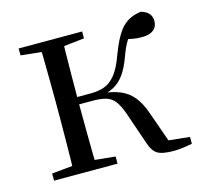

<svg xmlns="http://www.w3.org/2000/svg" viewBox="-84 -624 766 724"><g transform="rotate(-15 299.0 -261.5)"><path d="M43.5 0V-27.8L152.7 -38.6H184.7L291.3 -27.8V0ZM43.5 -489.1V-516H291.3V-489.1L184.7 -477.4H152.7ZM123.1 0Q124.3 -24.4 124.8 -65.3Q125.3 -106.3 125.8 -150.3Q126.3 -194.3 126.3 -228.5V-288.3Q126.3 -321.7 125.8 -365.7Q125.3 -409.7 124.8 -450.7Q124.3 -491.8 123.1 -516H212.3Q211.3 -491.8 210.8 -450.2Q210.3 -408.7 209.8 -362.6Q209.3 -316.5 209.3 -277.8V-258.4Q209.3 -209.4 209.8 -158.9Q210.3 -108.5 210.8 -66.4Q211.3 -24.4 212.3 0ZM416.5 -46.9 373.3 -172.6Q361.4 -206.4 348.1 -223.7Q334.8 -241 314.7 -247.2Q294.6 -253.4 262.7 -253.4H167V-282H262.1Q292.3 -282 315.6 -290.3Q338.9 -298.6 358.9 -322.8Q378.8 -347.1 395.6 -394.1Q421.8 -464.8 449.4 -494.7Q477.1 -524.6 523.6 -530.6Q564.8 -519.7 564.8 -483.8Q564.8 -461.7 549.2 -449.3Q533.7 -436.9 505.8 -436.9Q483.2 -436.9 467.1 -440.1Q450.9 -443.3 434.5 -448.4L481.1 -479.2Q461.5 -458.7 448.8 -439.2Q436.1 -419.6 422.8 -382.7Q408 -341.5 390.1 -316.7Q372.1 -291.9 349.2 -279.7Q326.3 -267.4 297.1 -261.6L297.7 -272.4Q343.3 -268.2 373.1 -255.8Q402.9 -243.4 423.3 -218.6Q443.6 -193.9 458.2 -151.8L507.1 -13.4L450 -40.3L581.4 -26.6V0Q564.6 3.4 545.2 6Q525.8 8.6 509.7 8.6Q463.9 8.6 445.3 -3.2Q426.7 -14.9 416.5 -46.9Z"/></g></svg>

Font: Noto Serif KR ExtraLight
Style: Regular
Weight: 200
Designer: Ryoko NISHIZUKA 西塚涼子 (kana & ideographs); Frank Grießhammer (Latin, Greek & Cyrillic); Wenlong ZHANG 张文龙 (bopomofo); San
Foundry: Adobe
Version: Version 2.002-H1;hotconv 1.1.0;makeotfexe 2.6.0